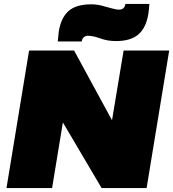

<svg xmlns="http://www.w3.org/2000/svg" viewBox="-20 -957 881 977"><path d="M13 0 128 -700H357L550 -345L609 -700H841L726 0H497L300 -334L245 0ZM274 -746Q275 -759 276.5 -771.5Q278 -784 279 -796Q290 -866 328.5 -900.5Q367 -935 444 -935Q471 -935 497 -928.5Q523 -922 546.5 -915Q570 -908 587 -908Q600 -908 607.5 -915Q615 -922 617 -932Q617 -932 617.5 -934.5Q618 -937 618 -937H740Q739 -924 738 -911.5Q737 -899 735 -887Q724 -817 685 -782.5Q646 -748 570 -748Q527 -748 490.5 -761.5Q454 -775 427 -775Q415 -775 407 -768Q399 -761 397 -751Q397 -751 396.5 -748.5Q396 -746 396 -746Z"/></svg>

Font: Georama Extended Black
Style: Italic
Weight: 900
Width: 7
Italic angle: -9°
Designer: Jean-Baptiste Levee
Foundry: Production Type
Version: Version 1.000